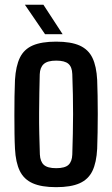

<svg xmlns="http://www.w3.org/2000/svg" viewBox="-20 -785 476 814"><path d="M218 8.5Q156 8.5 118.8 -8Q81.5 -24.5 64 -60.2Q46.5 -96 43.5 -154.5Q42 -181 41.5 -218.2Q41 -255.5 41 -296.5Q41 -337.5 41.5 -376.5Q42 -415.5 43.5 -446Q47 -505 64.5 -540.8Q82 -576.5 119.2 -592.5Q156.5 -608.5 218 -608.5Q281 -608.5 318 -591.8Q355 -575 372 -539.5Q389 -504 392 -446Q393 -417 393.8 -379.8Q394.5 -342.5 394.5 -302.2Q394.5 -262 393.8 -223.5Q393 -185 392 -154.5Q389 -96 371.8 -60.2Q354.5 -24.5 317.5 -8Q280.5 8.5 218 8.5ZM218 -72Q255.5 -72 270.5 -86.2Q285.5 -100.5 286.5 -130Q288 -175 288.8 -217.2Q289.5 -259.5 289.8 -300.8Q290 -342 289 -384Q288 -426 286.5 -471Q285.5 -501 270 -514.5Q254.5 -528 218 -528Q181.5 -528 165.5 -513.5Q149.5 -499 148.5 -470Q147.5 -433 146.8 -391.8Q146 -350.5 145.8 -307Q145.5 -263.5 146.5 -219Q147.5 -174.5 149 -130.5Q150.5 -100 166 -86Q181.5 -72 218 -72ZM171 -640 85.5 -765H164L245.5 -640Z"/></svg>

Font: Big Shoulders Medium
Style: Regular
Weight: 500
Designer: Patric King
Foundry: XO Type Co
Version: Version 2.002